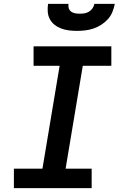

<svg xmlns="http://www.w3.org/2000/svg" viewBox="-20 -975 640 995"><path d="M52 0V-101H200L289 -634H154V-735H557V-634H409L320 -101H455V0ZM379 -815Q358 -815 337.5 -817.5Q317 -820 298 -827Q279 -834 263.5 -846Q248 -858 238.5 -875.5Q229 -893 227.5 -913.5Q226 -934 229 -955H335Q333 -943 336.5 -932Q340 -921 349 -914.5Q358 -908 370 -906Q382 -904 393 -904Q406 -904 418 -906Q430 -908 441 -914.5Q452 -921 459.5 -932Q467 -943 469 -955H575Q571 -934 562.5 -913Q554 -892 539 -875.5Q524 -859 504.5 -846.5Q485 -834 464 -827Q443 -820 421.5 -817.5Q400 -815 379 -815Z"/></svg>

Font: Iosevka Curly Slab ExObl
Style: Bold
Weight: 700
Width: 7
Italic angle: -9°
Monospace: yes
Designer: Belleve Invis
Foundry: Belleve Invis
Version: Version 11.0.0; ttfautohint (v1.8.3)